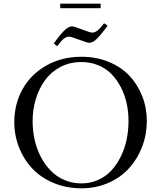

<svg xmlns="http://www.w3.org/2000/svg" viewBox="-20 -1021 878 1049"><path d="M58.1 -354Q58.1 -452.1 103 -533.2Q147.9 -614.3 232.4 -662.6Q316.9 -710.9 424.8 -710.9Q505.9 -710.9 573.7 -683.1Q641.6 -655.3 686.8 -607.4Q731.9 -559.6 757.1 -495.6Q782.2 -431.6 782.2 -359.9Q782.2 -286.6 756.8 -220Q731.4 -153.3 686 -102.8Q640.6 -52.2 572.8 -22.2Q504.9 7.8 424.8 7.8Q342.8 7.8 273.2 -21.2Q203.6 -50.3 157 -99.6Q110.4 -148.9 84.2 -214.8Q58.1 -280.8 58.1 -354ZM158.2 -358.9Q158.2 -307.1 169.2 -257.6Q180.2 -208 202.6 -164.8Q225.1 -121.6 256.6 -89.1Q288.1 -56.6 331.3 -37.8Q374.5 -19 424.8 -19Q474.1 -19 516.6 -38.1Q559.1 -57.1 589.1 -90.1Q619.1 -123 640.4 -166.5Q661.6 -210 671.9 -259Q682.1 -308.1 682.1 -359.9Q682.1 -409.7 671.9 -456.5Q661.6 -503.4 640.4 -544.4Q619.1 -585.4 589.1 -616.2Q559.1 -647 516.6 -664.6Q474.1 -682.1 424.8 -682.1Q361.8 -682.1 310.5 -655.3Q259.3 -628.4 226.3 -583.3Q193.4 -538.1 175.8 -480.5Q158.2 -422.9 158.2 -358.9ZM273.9 -784.2Q316.4 -841.8 336.7 -859.4Q356.9 -877 374 -877Q384.8 -877 428.7 -859.9Q472.7 -842.8 483.9 -842.8Q498.5 -842.8 513.4 -854.7Q528.3 -866.7 548.8 -894L567.9 -880.9Q525.4 -822.8 504.9 -804.9Q484.4 -787.1 467.8 -787.1Q457 -787.1 412.6 -804Q368.2 -820.8 356.9 -820.8Q342.3 -820.8 327.6 -808.6Q313 -796.4 292 -768.1ZM309.1 -976.1V-1001H529.8V-976.1Z"/></svg>

Font: Dehuti
Style: Bold
Weight: 700
Version: Version 1.2